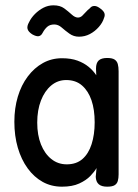

<svg xmlns="http://www.w3.org/2000/svg" viewBox="-20 -693 518 722"><path d="M383 9Q362 9 351.5 0Q341 -9 340 -28L343 -61Q335 -47 319.5 -31Q304 -15 278 -3Q252 9 213 9Q173 9 140.5 -9Q108 -27 84 -60Q60 -93 47 -137.5Q34 -182 34 -235Q34 -286 47 -329.5Q60 -373 84.5 -405.5Q109 -438 141.5 -456Q174 -474 213 -474Q247 -474 271.5 -465Q296 -456 313.5 -441.5Q331 -427 342 -410L341 -435Q341 -456 351 -465.5Q361 -475 383 -475Q402 -475 411 -469Q420 -463 423 -452Q426 -441 426 -425V-37Q426 -23 423 -12.5Q420 -2 411 3.5Q402 9 383 9ZM231 -75Q267 -75 290 -95Q313 -115 324.5 -151Q336 -187 336 -233Q336 -281 324 -316Q312 -351 288.5 -371.5Q265 -392 229 -392Q197 -392 172.5 -371.5Q148 -351 134 -315Q120 -279 120 -232Q120 -185 134 -150Q148 -115 173 -95Q198 -75 231 -75ZM181 -673Q206 -673 221.5 -661.5Q237 -650 249.5 -638.5Q262 -627 273 -627Q282 -627 289 -633.5Q296 -640 303 -648Q310 -656 318 -662Q324 -670 333.5 -670.5Q343 -671 353 -664Q368 -654 372 -645Q376 -636 371 -625Q366 -608 351.5 -591.5Q337 -575 318 -565Q299 -555 277 -555Q257 -555 241 -566.5Q225 -578 212 -589.5Q199 -601 184 -601Q168 -601 158 -592.5Q148 -584 140 -569Q135 -559 126 -557Q117 -555 101 -564Q86 -574 83.5 -584.5Q81 -595 89 -609Q97 -626 111.5 -640.5Q126 -655 143.5 -664Q161 -673 181 -673Z"/></svg>

Font: Fredoka SemiCondensed
Style: Regular
Weight: 400
Width: 4
Designer: Ben Nathan
Foundry: Milena B. Brandão, Ben Nathan
Version: Version 2.001